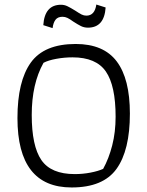

<svg xmlns="http://www.w3.org/2000/svg" viewBox="-20 -818 650 847"><path d="M171 -707Q177 -797 249 -797Q264 -797 277.5 -790.5Q291 -784 312 -771Q330 -759 340 -754Q350 -749 361 -749Q398 -749 405 -798L446 -785Q440 -696 368 -696Q351 -696 337 -703Q323 -710 303 -723Q288 -734 277.5 -739Q267 -744 256 -744Q235 -744 225 -731Q215 -718 212 -694ZM57 -297Q57 -460 116 -542Q175 -624 314 -624Q437 -624 495 -547Q553 -470 553 -317Q553 -155 494 -73Q435 9 296 9Q57 9 57 -297ZM435 -73Q460 -118 475 -176.5Q490 -235 490 -303Q490 -440 447 -502.5Q404 -565 300 -565Q264 -565 228.5 -558.5Q193 -552 172 -541Q120 -448 120 -311Q120 -174 162.5 -112Q205 -50 310 -50Q345 -50 379 -56.5Q413 -63 435 -73Z"/></svg>

Font: Athiti
Style: Regular
Weight: 400
Designer: CadsonDemak Team
Foundry: CadsonDemak
Version: Version 1.033